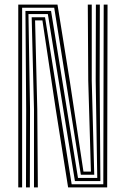

<svg xmlns="http://www.w3.org/2000/svg" viewBox="-20 -820 550 840"><path d="M59.9 0V-800H231.5L285.4 -465L345.1 -69.3H377.8L366.1 -466.5L364.1 -800H381.4V-466.5L392.3 -55.5H333.7L217.2 -786.1H76.8V0ZM93.7 0 94.5 -341.9 91.3 -772.3H203.3L321.2 -41.6H405.5L398.7 -466.5L399.5 -800H416.8L416 -466.5L419.2 -27.7H307.8L189.3 -758.4H104.5L111.4 -341.9L110.6 0ZM128.7 0V-341.9L118.6 -744.5H177L293.5 -13.9H432L433.7 -800H450.5L448.9 0H278L223.5 -344.9L165.6 -730.7H133.5L143.1 -341.9L145.6 0Z"/></svg>

Font: Big Shoulders Inline Text SC Thin
Style: Regular
Weight: 100
Designer: Patric King
Foundry: XO Type Co
Version: Version 2.002